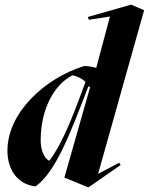

<svg xmlns="http://www.w3.org/2000/svg" viewBox="-20 -788 640 826"><path d="M360 18 368 13 499 -78 493 -88 402 -40 600 -744 544 -768 358 -715 362 -703 453 -717 394 -496C377 -501 358 -504 342 -504C174 -452 12 -304 12 -140C12 -54 59 6 133 14C220 -49 280 -208 360 -416L368 -414L257 -24ZM192 -96C169 -108 155 -143 155 -184C155 -317 212 -424 292 -464C314 -460 332 -450 348 -436C308 -328 256 -180 192 -96Z"/></svg>

Font: Mazius Display Extra Italic
Style: Bold
Weight: 700
Italic angle: -17°
Designer: Alberto Casagrande & Collletttivo
Foundry: Collletttivo
Version: Version 2.000;Glyphs 3.2 (3217)